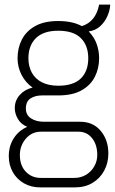

<svg xmlns="http://www.w3.org/2000/svg" viewBox="-20 -629 497 831"><path d="M153 182Q115 182 84 164.5Q53 147 35.5 116Q18 85 18 47Q18 3 39.5 -30.5Q61 -64 98 -80Q71 -91 57.5 -114Q44 -137 44 -161Q44 -194 65.5 -218Q87 -242 121 -250Q90 -272 73 -305.5Q56 -339 56 -377Q56 -421 74.5 -457.5Q93 -494 132 -516Q171 -538 232 -538Q263 -538 288.5 -532.5Q314 -527 334 -516Q364 -525 383 -548.5Q402 -572 409 -609H457Q456 -584 444.5 -558.5Q433 -533 413 -515Q393 -497 364 -493Q388 -468 398.5 -438.5Q409 -409 409 -377Q409 -333 390.5 -296.5Q372 -260 333 -238Q294 -216 232 -216H162Q132 -216 112 -203Q92 -190 92 -159Q92 -131 114.5 -116.5Q137 -102 171 -102H327Q383 -102 416 -62.5Q449 -23 449 35Q449 76 431 109.5Q413 143 380.5 162.5Q348 182 305 182ZM157 141H302Q330 141 352.5 127.5Q375 114 388 91Q401 68 401 42Q401 -3 378.5 -31Q356 -59 320 -59H157Q118 -59 92 -29Q66 1 66 42Q66 87 91.5 114Q117 141 157 141ZM232 -258Q298 -258 330 -289.5Q362 -321 362 -377Q362 -432 330 -464Q298 -496 232 -496Q168 -496 135.5 -464Q103 -432 103 -377Q103 -342 117.5 -315Q132 -288 161 -273Q190 -258 232 -258Z"/></svg>

Font: Archivo SemiCondensed Thin
Style: Regular
Weight: 250
Width: 4
Designer: Hector Gatti
Foundry: Omnibus-Type
Version: Version 2.001